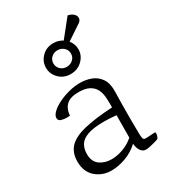

<svg xmlns="http://www.w3.org/2000/svg" viewBox="-203 -995 901 1025"><g transform="rotate(-30 247.5 -482.5)"><path d="M391 -70Q371 -70 359 -87.5Q347 -105 345 -132Q309 -98 263 -81.5Q217 -65 175 -65Q120 -65 80 -99.5Q40 -134 40 -197Q40 -252 71 -284.5Q102 -317 169.5 -333.5Q237 -350 345 -356V-378Q345 -399 343 -423Q341 -447 330.5 -468Q320 -489 296 -502.5Q272 -516 229 -516Q180 -516 156 -494.5Q132 -473 128 -430Q124 -430 119 -429.5Q114 -429 109 -429Q91 -429 75 -434Q59 -439 59 -455Q59 -471 77 -488.5Q95 -506 125 -521Q155 -536 191 -545.5Q227 -555 262 -555Q298 -555 330.5 -542.5Q363 -530 383 -500Q403 -470 401 -417Q400 -389 399.5 -346.5Q399 -304 399 -262Q399 -231 399.5 -204Q400 -177 400 -158Q401 -131 406.5 -126.5Q412 -122 423 -123Q424 -123 424 -123L474 -126Q480 -126 480 -119Q480 -114 477.5 -104Q475 -94 470 -89Q464 -86 448.5 -81.5Q433 -77 416.5 -73.5Q400 -70 391 -70ZM344 -170 345 -308Q303 -312 270 -312Q204 -312 168 -299Q132 -286 118 -262.5Q104 -239 104 -207Q104 -160 134 -138.5Q164 -117 205 -117Q241 -117 278.5 -131Q316 -145 344 -170ZM244 -620Q201 -620 173 -648.5Q145 -677 145 -715Q145 -753 173 -781.5Q201 -810 244 -810Q275 -810 300 -794L385 -900Q402 -897 414.5 -887.5Q427 -878 430 -865Q433 -847 417 -835L324 -773Q345 -747 345 -715Q345 -677 316 -648.5Q287 -620 244 -620ZM244 -664Q267 -664 283 -678.5Q299 -693 299 -715Q299 -737 283 -751.5Q267 -766 244 -766Q222 -766 206.5 -751.5Q191 -737 191 -715Q191 -693 206.5 -678.5Q222 -664 244 -664Z"/></g></svg>

Font: Gowun Batang
Style: Regular
Weight: 400
Designer: Yanghee Ryu
Foundry: Yanghee Ryu
Version: Version 2.000